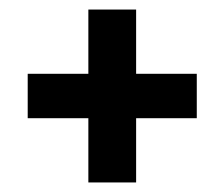

<svg xmlns="http://www.w3.org/2000/svg" viewBox="-20 -478 470 402"><path d="M165 -96V-230.5H38V-323.5H165V-458H265V-323.5H392V-230.5H265V-96Z"/></svg>

Font: Cabin
Style: Bold
Weight: 700
Width: 4
Designer: Pablo Impallari
Foundry: Pablo Impallari. http://www.impallari.com Igino Marini. http://www.ikern.com
Version: Version 3.001